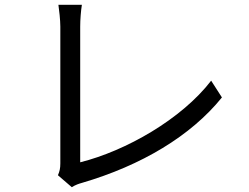

<svg xmlns="http://www.w3.org/2000/svg" viewBox="-20 -764 1040 802"><path d="M280 18C295 8 311 3 322 0C571 -73 777 -196 907 -357L862 -427C738 -266 506 -134 315 -86V-653C315 -682 318 -719 322 -744H224C227 -724 232 -680 232 -653V-81C232 -61 229 -48 222 -32Z"/></svg>

Font: Noto Sans CJK TC Regular
Style: Regular
Weight: 400
Designer: Ryoko NISHIZUKA (kana & ideographs); Paul D. Hunt (Latin, Greek & Cyrillic); Wenlong ZHANG (bopomofo); Sandoll Communica
Foundry: Adobe Systems Incorporated
Version: Version 1.001;PS 1.001;hotconv 1.0.78;makeotf.lib2.5.61930